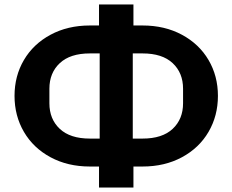

<svg xmlns="http://www.w3.org/2000/svg" viewBox="-20 -795 1040 859"><path d="M423 44V-50H382Q283 -50 206 -91.5Q129 -133 87 -205Q45 -277 45 -366Q45 -455 87 -526.5Q129 -598 206 -639.5Q283 -681 382 -681H423V-775H577V-681H618Q717 -681 794 -639.5Q871 -598 913 -526.5Q955 -455 955 -366Q955 -277 913 -205Q871 -133 794 -91.5Q717 -50 618 -50H577V44ZM426 -175V-556H382Q294 -556 247.5 -512.5Q201 -469 201 -398V-333Q201 -262 247.5 -218.5Q294 -175 382 -175ZM618 -175Q706 -175 752.5 -218.5Q799 -262 799 -333V-398Q799 -469 752.5 -512.5Q706 -556 618 -556H574V-175Z"/></svg>

Font: IBM Plex Sans JP
Style: Bold
Weight: 700
Designer: Mike Abbink; Paul van der Laan; Pieter van Rosmalen; Wujin Sim; Yejin Wi; Jinhee Kim; Boomi Park; Yona Kim; Kichan Ma
Foundry: Sandoll Inc.
Version: Version 1.001